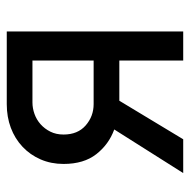

<svg xmlns="http://www.w3.org/2000/svg" viewBox="-17 -545 562 568"><g transform="rotate(-90 264.0 -261.0)"><path d="M165 -204Q121 -220 92 -257Q63 -294 63 -354Q63 -391 76.5 -422Q90 -453 114 -475.5Q138 -498 170 -510Q202 -522 240 -522H455V0H369V-189H250L136 0H36ZM369 -265V-446H245Q228 -446 211 -440Q194 -434 180.5 -422Q167 -410 158.5 -393Q150 -376 150 -354Q150 -312 177 -288.5Q204 -265 240 -265Z"/></g></svg>

Font: IngvarSans
Style: Regular
Weight: 500
Version: Version 3.000